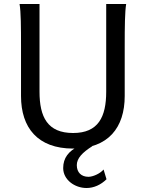

<svg xmlns="http://www.w3.org/2000/svg" viewBox="-20 -733 743 963"><path d="M512.7 -712.9V-273.4C512.7 -146 472.7 -65.9 346.7 -65.9C218.3 -65.9 178.2 -146 178.2 -273.4V-712.9H78.1C85 -673.8 85.4 -596.7 85.4 -500.5V-251.5C85.4 -92.8 168.5 12.2 346.7 12.2C522.9 12.2 605.5 -92.8 605.5 -251.5V-500.5C605.5 -601.6 606.4 -673.8 612.8 -712.9ZM375 0C324.2 24.4 296.9 59.1 296.9 109.9C296.9 168.5 354.5 210 414.1 210C450.2 210 485.8 194.3 514.2 166L499.5 117.2C481.4 138.7 444.8 153.8 423.8 153.8C387.7 153.8 365.2 131.8 365.2 95.2C365.2 61 393.1 31.7 443.4 0Z"/></svg>

Font: Andika
Style: Regular
Weight: 400
Designer: Victor Gaultney, Annie Olsen, Julie Remington, Don Collingsworth, Eric Hays
Foundry: SIL International
Version: Version 1.000